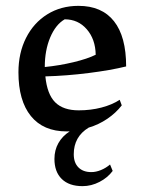

<svg xmlns="http://www.w3.org/2000/svg" viewBox="-20 -438 498 656"><path d="M389 -97 396 -78Q376 -52 346.5 -32Q317 -12 283 -2Q232 29 232 89Q232 118 248 134Q264 150 292 150Q308 150 325 143Q342 136 356 124L365 146Q348 169 320 183.5Q292 198 262 198Q216 198 191 173.5Q166 149 166 105Q166 75 179.5 51Q193 27 218 11H208Q128 11 85.5 -41.5Q43 -94 43 -191Q43 -257 69 -308.5Q95 -360 141.5 -389Q188 -418 248 -418Q328 -418 369.5 -365.5Q411 -313 411 -211Q358 -198 283 -188.5Q208 -179 135 -177Q141 -116 168.5 -88.5Q196 -61 249 -61Q290 -61 326.5 -70.5Q363 -80 389 -97ZM133 -209Q183 -214 231 -225.5Q279 -237 307 -251Q306 -304 276.5 -338Q247 -372 201 -372Q170 -354 151.5 -310Q133 -266 133 -209Z"/></svg>

Font: Mirza
Style: Regular
Weight: 400
Designer: Arabic design by Kourosh Beigpour, Latin design by Eduardo Tunni, engineering by Lasse Fister
Version: Version 1.000